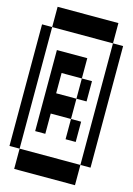

<svg xmlns="http://www.w3.org/2000/svg" viewBox="-145 -1072 791 1144"><g transform="rotate(15 250.0 -500.0)"><path d="M187.5 -250H125V-750H312.5V-625H375V-500H312.5V-375H375V-250H312.5V-375H187.5ZM62.5 -125H437.5V0H62.5V-125H0V-875H62.5ZM437.5 -875H62.5V-1000H437.5V-875H500V-125H437.5ZM312.5 -625H187.5V-500H312.5Z"/></g></svg>

Font: Amiga Topaz Unicode Rus
Style: Regular
Weight: 400
Designer: dMG of Trueschool and Divine Stylers
Foundry: dMG of Trueschool and Divine Stylers
Version: Version 1.1